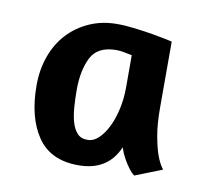

<svg xmlns="http://www.w3.org/2000/svg" viewBox="-51 -741 501 462"><g transform="rotate(10 200.0 -510.0)"><path d="M337 -505Q337 -466 342 -438Q347 -410 353 -393Q360 -373 370 -360L304 -334Q296 -340 289 -350Q283 -358 276.5 -369.5Q270 -381 265 -396Q239 -335 167 -335Q99 -335 67 -382Q35 -429 35 -507Q35 -546 47 -579Q59 -612 81 -635.5Q103 -659 133.5 -672.5Q164 -686 201 -686Q221 -686 245 -683Q269 -680 289.5 -676.5Q310 -673 324 -670L337 -667ZM248 -539V-618Q239 -620 228.5 -622Q218 -624 210 -624Q164 -624 148 -592.5Q132 -561 132 -513Q132 -492 133.5 -471.5Q135 -451 139.5 -435Q144 -419 153 -409Q162 -399 178 -399Q193 -399 205.5 -411Q218 -423 227.5 -442.5Q237 -462 242.5 -487Q248 -512 248 -539Z"/></g></svg>

Font: Amaranth
Style: Regular
Weight: 400
Designer: Gesine Todt
Foundry: Gesine Todt
Version: Version 1.001